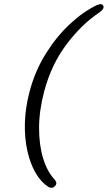

<svg xmlns="http://www.w3.org/2000/svg" viewBox="-20 -761 511 910"><path d="M121 -330Q146.5 -425.5 197 -506.5Q247.5 -587.5 311 -646.8Q374.5 -706 439.5 -737Q466.5 -748 470.5 -730.5Q472 -723.5 466.2 -716Q460.5 -708.5 449.5 -701Q365.5 -644.5 294.5 -549.8Q223.5 -455 190 -330Q165.5 -238 165.2 -155.8Q165 -73.5 184.5 -10.2Q204 53 238 89Q253 105.5 243 118Q229.5 136 209 124.5Q175 103 149.2 59.2Q123.5 15.5 109.8 -45.5Q96 -106.5 98 -179Q100 -251.5 121 -330Z"/></svg>

Font: Fraunces 9pt SuperSoft Light
Style: Italic
Weight: 300
Italic angle: -16°
Version: Version 1.000;[b76b70a41]